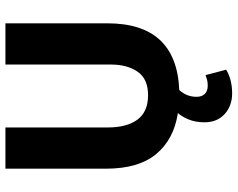

<svg xmlns="http://www.w3.org/2000/svg" viewBox="-104 -566 876 708"><g transform="rotate(-90 334.0 -212.0)"><path d="M66 -630H218V-253Q218 -182 247 -143Q276 -104 337 -104Q397 -104 423.5 -142.5Q450 -181 450 -241V-630H602V-254Q602 1 356 11Q342 27 336.5 42.5Q331 58 331 75Q331 94 341.5 105Q352 116 372 116Q385 116 394 113.5Q403 111 411 108L431 184Q415 194 392.5 200Q370 206 344 206Q298 206 267.5 178.5Q237 151 237 104Q237 72 247 47Q257 22 271 6Q174 -9 120 -74Q66 -139 66 -259Z"/></g></svg>

Font: Ek Mukta ExtraBold
Style: Regular
Weight: 800
Designer: Girish Dalvi and Yashodeep Gholap
Foundry: Ek Type
Version: Version 2.538;PS 1.002;hotconv 16.6.51;makeotf.lib2.5.65220;